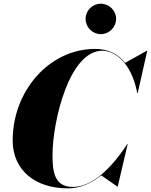

<svg xmlns="http://www.w3.org/2000/svg" viewBox="-20 -1030 833 1060"><path d="M452.5 -926C452.5 -879.5 490.5 -841.5 536.5 -841.5C582.5 -841.5 621 -879.5 621 -926C621 -972 582.5 -1009.5 536.5 -1009.5C490.5 -1009.5 452.5 -972 452.5 -926ZM355 10C424 10 485 -18.5 538.5 -62L628 0H630L685 -235H683C593 -98 487 2 383 2C279 2 270 -83 270 -175C270 -357 361 -750 545 -750C609 -750 705 -691 738 -515H740L793 -750H791L670.5 -683C632 -731.5 578.5 -760 505 -760C252 -760 50 -528 50 -255C50 -92 172 10 355 10Z"/></svg>

Font: Bodoni* 96pt Fatface
Style: Italic
Weight: 900
Italic angle: -13°
Version: Version 2.3